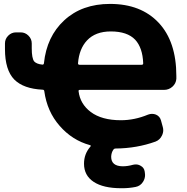

<svg xmlns="http://www.w3.org/2000/svg" viewBox="-20 -785 974 1001"><path d="M386.7 -455.1Q386.7 -447.3 394.5 -447.3H718.8Q726.6 -447.3 726.6 -455.1Q723.6 -536.1 684.6 -578.1Q643.6 -621.1 557.6 -621.1Q477.5 -621.1 433.6 -574.2Q392.6 -530.3 386.7 -455.1ZM583 -10.7Q575.2 -10.7 571.3 -4.9Q560.5 9.8 559.6 32.2Q559.6 81.1 619.1 82Q645.5 82 672.9 74.2Q680.7 72.3 688.5 72.3Q701.2 72.3 712.9 79.1Q731.4 88.9 734.4 109.4L735.4 117.2Q736.3 122.1 736.3 127Q736.3 146.5 725.6 163.1Q711.9 184.6 687.5 189.5Q653.3 196.3 618.2 196.3Q615.2 196.3 612.3 196.3Q518.6 196.3 468.3 163.1Q418 129.9 418 68.4Q418 17.6 451.2 -20.5Q456.1 -26.4 449.2 -28.3Q356.4 -53.7 291 -128.9Q225.6 -203.1 210.9 -309.6Q210 -317.4 202.1 -317.4Q102.5 -322.3 54.7 -370.1Q5.9 -419.9 5.9 -529.3V-558.6Q5.9 -582 22.9 -599.1Q40 -616.2 63.5 -616.2H87.9Q111.3 -616.2 128.4 -599.1Q145.5 -582 145.5 -558.6V-533.2Q145.5 -481.4 158.2 -464.8Q170.9 -451.2 200.2 -448.2Q208 -447.3 209 -455.1Q223.6 -594.7 314.5 -678.7Q407.2 -764.6 553.7 -764.6Q714.8 -764.6 807.1 -666.5Q899.4 -568.4 899.4 -388.7Q899.4 -381.8 899.4 -374Q897.5 -349.6 878.9 -333Q860.4 -316.4 835 -316.4H396.5Q388.7 -316.4 389.6 -309.6Q397.5 -243.2 453.1 -201.2Q510.7 -158.2 610.4 -158.2Q681.6 -158.2 752 -187.5Q762.7 -191.4 772.5 -191.4Q783.2 -191.4 793 -187.5Q813.5 -178.7 819.3 -157.2L828.1 -125Q831.1 -115.2 831.1 -106.4Q831.1 -91.8 824.2 -78.1Q813.5 -55.7 791 -46.9Q693.4 -11.7 583 -10.7Z"/></svg>

Font: Gen Jyuu Gothic Heavy
Style: Bold
Weight: 900
Designer: [Source Han Sans]
Ryoko NISHIZUKA  (kana & ideographs); Paul D. Hunt (Latin, Greek & Cyrillic); Wenlong ZHANG  (bopomofo
Version: Version 1.002.20150607